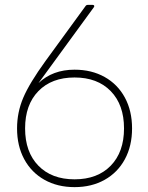

<svg xmlns="http://www.w3.org/2000/svg" viewBox="-20 -754 608 788"><path d="M50 -227Q50 -293 75.5 -353Q101 -413 167 -504L331 -729Q334 -734 341 -734H360Q365 -734 366.5 -731Q368 -728 365 -724L138 -413Q196 -468 286 -468Q356 -468 409.5 -438Q463 -408 492.5 -353.5Q522 -299 522 -227Q522 -155 492.5 -100.5Q463 -46 409.5 -16Q356 14 286 14Q216 14 162.5 -16Q109 -46 79.5 -100.5Q50 -155 50 -227ZM489 -227Q489 -324 434.5 -380Q380 -436 286 -436Q192 -436 137.5 -380Q83 -324 83 -227Q83 -130 137.5 -74Q192 -18 286 -18Q380 -18 434.5 -74Q489 -130 489 -227Z"/></svg>

Font: LINE Seed Sans TH App Thin
Style: Regular
Weight: 250
Designer: Dalton Maag Ltd | Thai characters by Cadson Demak Co.,Ltd.
Foundry: Dalton Maag Ltd
Version: Version 1.003